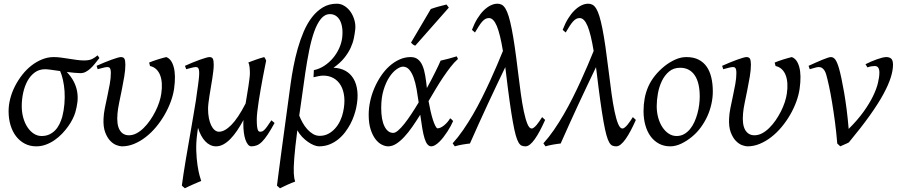

<svg xmlns="http://www.w3.org/2000/svg" viewBox="-20 -762 4816 1026"><path d="M286.6 -406.2Q284.7 -406.2 287.6 -404.8Q286.6 -405.8 286.6 -406.2ZM312.5 -137.2Q321.3 -171.4 324.2 -206.5Q327.1 -241.7 325 -274.2Q322.8 -306.6 316.4 -334.7Q310.1 -362.8 301.3 -382.3Q274.4 -386.2 252.4 -389.2Q230.5 -392.1 221.2 -392.1Q189.5 -392.1 166 -375Q142.6 -357.9 127.2 -330.1Q111.8 -302.2 104 -266.8Q96.2 -231.4 96.2 -194.8Q96.2 -162.1 104.2 -133.1Q112.3 -104 126.7 -82.3Q141.1 -60.5 160.4 -47.9Q179.7 -35.2 202.1 -35.2Q225.6 -35.2 243.4 -43.5Q261.2 -51.8 274.9 -65.9Q288.6 -80.1 297.6 -98.6Q306.6 -117.2 312.5 -137.2ZM511.2 -452.1Q499 -436.5 487.3 -421.9Q475.6 -407.2 463.4 -396Q451.2 -384.8 438 -377.9Q424.8 -371.1 410.2 -371.1Q397.5 -371.1 378.2 -373Q358.9 -375 336.9 -377.4Q361.3 -351.6 374.5 -325.4Q387.7 -299.3 392.3 -272.2Q397 -245.1 393.8 -217.3Q390.6 -189.5 382.3 -161.1Q377.9 -146 368.4 -126.7Q358.9 -107.4 344.7 -87.4Q330.6 -67.4 312.3 -48.1Q293.9 -28.8 272.2 -13.7Q250.5 1.5 225.6 10.7Q200.7 20 173.8 20Q139.6 20 112.3 5.6Q85 -8.8 65.7 -33.9Q46.4 -59.1 36.1 -93.5Q25.9 -127.9 25.9 -168Q25.9 -201.2 34.9 -235.6Q43.9 -270 60.3 -302Q76.7 -334 98.9 -362.3Q121.1 -390.6 147.9 -411.6Q174.8 -432.6 205.1 -444.8Q235.4 -457 267.1 -457Q286.6 -457 307.4 -454.1Q328.1 -451.2 348.9 -448Q369.6 -444.8 389.9 -441.9Q410.2 -439 429.2 -439Q457 -439 472.9 -447Q488.8 -455.1 501.5 -466.3L511.2 -452.1Z M910.2 -287.1Q905.3 -253.4 892.1 -217.8Q878.9 -182.1 859.1 -147.9Q839.4 -113.8 814 -83.3Q788.6 -52.7 759 -29.8Q729.5 -6.8 697.3 6.6Q665 20 631.8 20Q620.1 20 602.8 13.7Q585.4 7.3 569.3 -9.3Q553.2 -25.9 542.2 -54.7Q531.2 -83.5 533.2 -127.9Q534.2 -154.3 540.5 -185.5Q546.9 -216.8 554 -249.5Q561 -282.2 566.7 -313.5Q572.3 -344.7 572.3 -371.1Q572.3 -382.3 570.8 -388.9Q569.3 -395.5 566.7 -398.7Q564 -401.9 560.3 -402.8Q556.6 -403.8 552.2 -403.8Q547.9 -403.8 539.6 -401.9Q531.2 -399.9 522.9 -397.7Q514.6 -395.5 508.3 -393.8Q502 -392.1 502 -392.1L496.1 -410.2Q516.6 -419.4 537.4 -428Q558.1 -436.5 575.7 -442.9Q593.3 -449.2 606.7 -453.1Q620.1 -457 626 -457Q640.1 -457 645 -447.8Q649.9 -438.5 649.9 -416Q649.9 -388.2 644 -353Q638.2 -317.9 630.9 -282Q623.5 -246.1 616.7 -212.9Q609.9 -179.7 607.9 -155.8Q602.5 -97.2 619.1 -68.1Q635.7 -39.1 668.9 -39.1Q689.9 -39.1 710 -49.8Q730 -60.5 748 -78.4Q766.1 -96.2 782 -119.1Q797.9 -142.1 810.3 -166.7Q822.8 -191.4 830.8 -215.8Q838.9 -240.2 841.8 -261.2Q846.2 -290.5 844.7 -315.4Q843.3 -340.3 835.9 -359.6Q828.6 -378.9 815.2 -391.8Q801.8 -404.8 781.7 -409.2L776.9 -427.7Q785.6 -431.6 797.6 -435.8Q809.6 -439.9 822.3 -444.1Q835 -448.2 846.9 -451.4Q858.9 -454.6 868.2 -457Q896.5 -447.3 908.4 -403.3Q920.4 -359.4 910.2 -287.1Z M1447.3 -105Q1426.8 -67.4 1410.6 -43.2Q1394.5 -19 1380.4 -4.9Q1366.2 9.3 1352.3 14.6Q1338.4 20 1323.2 20Q1313 20 1304.9 10Q1296.9 0 1291.3 -16.4Q1285.6 -32.7 1283 -54.2Q1280.3 -75.7 1280.3 -99.1Q1280.3 -104 1280.5 -109.4Q1280.8 -114.7 1281.2 -120.6Q1264.2 -89.4 1246.6 -63.5Q1229 -37.6 1210.7 -19Q1192.4 -0.5 1173.3 9.8Q1154.3 20 1134.3 20Q1118.2 20 1103.5 12.9Q1088.9 5.9 1076.7 -7.1Q1064.5 -20 1054.7 -38.3Q1044.9 -56.6 1038.1 -79.1Q1037.1 -72.3 1036.1 -65.4Q1035.2 -58.6 1034.2 -50.8Q1027.3 -0.5 1028.8 43.2Q1030.3 86.9 1035.4 120.6Q1040.5 154.3 1046.6 176.5Q1052.7 198.7 1055.2 205.1Q1047.9 208 1035.6 213.1Q1023.4 218.3 1010.3 224.1Q997.1 230 985.4 235.6Q973.6 241.2 967.8 244.1L951.7 230Q955.1 202.1 960.7 166.5Q966.3 130.9 972.9 90.8Q979.5 50.8 987.1 8.3Q994.6 -34.2 1001.7 -75.9Q1008.8 -117.7 1015.4 -156.5Q1022 -195.3 1027.3 -228Q1029.3 -247.1 1032.5 -266.8Q1035.6 -286.6 1038.1 -305.2Q1040.5 -323.7 1042.5 -340.8Q1044.4 -357.9 1044.4 -371.1Q1044.4 -382.3 1043 -388.9Q1041.5 -395.5 1038.8 -398.7Q1036.1 -401.9 1032.7 -402.8Q1029.3 -403.8 1025.4 -403.8Q1021 -403.8 1012.5 -401.9Q1003.9 -399.9 995.6 -397.7Q987.3 -395.5 981.2 -393.8Q975.1 -392.1 975.1 -392.1L968.3 -410.2Q988.8 -419.4 1009.5 -428Q1030.3 -436.5 1048.3 -442.9Q1066.4 -449.2 1079.8 -453.1Q1093.3 -457 1099.1 -457Q1112.8 -457 1117.4 -447.8Q1122.1 -438.5 1122.1 -416Q1122.1 -401.9 1119.9 -382.3Q1117.7 -362.8 1114.3 -341.1Q1110.8 -319.3 1106.9 -296.4Q1103 -273.4 1099.6 -252Q1096.2 -230.5 1094 -211.9Q1091.8 -193.4 1091.8 -180.2Q1091.8 -153.3 1096.2 -130.9Q1100.6 -108.4 1108.4 -92.3Q1116.2 -76.2 1127 -67.1Q1137.7 -58.1 1150.4 -58.1Q1180.2 -58.1 1216.1 -94.2Q1252 -130.4 1292.5 -209Q1296.4 -233.4 1300.5 -257.6Q1304.7 -281.7 1307.9 -303.5Q1311 -325.2 1313.2 -342.8Q1315.4 -360.4 1315.4 -371.1Q1315.4 -386.7 1313.7 -402.8Q1312 -418.9 1307.1 -428.2Q1315.9 -431.6 1326.4 -435.5Q1336.9 -439.5 1348.1 -443.4Q1359.4 -447.3 1370.6 -450.9Q1381.8 -454.6 1392.1 -457Q1396 -451.7 1398.4 -447Q1400.9 -442.4 1402.3 -438Q1399.4 -423.8 1394.5 -399.4Q1389.6 -375 1384 -345.5Q1378.4 -315.9 1372.8 -283.7Q1367.2 -251.5 1362.5 -221.2Q1357.9 -190.9 1355 -165.5Q1352.1 -140.1 1352.1 -124Q1352.1 -102.1 1353.5 -88.9Q1355 -75.7 1357.4 -68.8Q1359.9 -62 1363 -60.1Q1366.2 -58.1 1370.1 -58.1Q1375 -58.1 1379.6 -59.3Q1384.3 -60.5 1390.9 -66.4Q1397.5 -72.3 1406.7 -84.7Q1416 -97.2 1430.2 -119.1L1447.3 -105Z M1611.3 -372.1Q1601.6 -303.7 1593.8 -247.8Q1585.9 -191.9 1579.1 -144.5Q1586.4 -125.5 1597.2 -106.2Q1607.9 -86.9 1622.1 -71.3Q1636.2 -55.7 1652.8 -45.9Q1669.4 -36.1 1688.5 -36.1Q1714.4 -36.1 1735.1 -47.4Q1755.9 -58.6 1771.7 -76.7Q1787.6 -94.7 1798.1 -117.4Q1808.6 -140.1 1813.5 -163.1Q1823.2 -207.5 1819.6 -243.7Q1815.9 -279.8 1801.3 -305.2Q1786.6 -330.6 1762.7 -344.2Q1738.8 -357.9 1707.5 -357.9Q1695.3 -357.9 1681.6 -355Q1668 -352.1 1655.3 -349.1L1657.2 -387.2Q1687.5 -393.6 1713.6 -410.9Q1739.7 -428.2 1759.8 -452.1Q1779.8 -476.1 1792.5 -504.4Q1805.2 -532.7 1808.6 -561Q1812 -591.8 1808.3 -615.2Q1804.7 -638.7 1795.7 -654.5Q1786.6 -670.4 1773.2 -678.5Q1759.8 -686.5 1743.2 -686.5Q1715.3 -686.5 1694.8 -661.1Q1674.3 -635.7 1658.9 -592.5Q1643.6 -549.3 1632.1 -492.2Q1620.6 -435.1 1611.3 -372.1ZM1883.3 -185.1Q1879.4 -167 1871.8 -144.5Q1864.3 -122.1 1852.3 -99.4Q1840.3 -76.7 1824 -55.2Q1807.6 -33.7 1786.6 -16.8Q1765.6 0 1740.2 10Q1714.8 20 1684.6 20Q1673.3 20 1657.7 13.9Q1642.1 7.8 1625.7 -3.7Q1609.4 -15.1 1594.2 -31Q1579.1 -46.9 1568.8 -65.9Q1562.5 -18.1 1558.6 18.6Q1554.7 55.2 1552.5 82.8Q1550.3 110.4 1549.8 129.9Q1549.3 149.4 1550 164.1Q1550.8 178.7 1552.5 189.2Q1554.2 199.7 1557.1 208.5Q1549.3 210.9 1538.1 215.6Q1526.9 220.2 1515.1 225.6Q1503.4 231 1492.9 236.1Q1482.4 241.2 1476.1 244.1L1460 230Q1463.4 203.1 1470 152.3Q1476.6 101.6 1486.1 31Q1495.6 -39.6 1507.6 -127.2Q1519.5 -214.8 1533.2 -315.9Q1539.1 -358.4 1548.3 -406.7Q1557.6 -455.1 1571 -502.4Q1584.5 -549.8 1603 -593.3Q1621.6 -636.7 1647 -669.7Q1672.4 -702.6 1705.1 -722.4Q1737.8 -742.2 1779.8 -742.2Q1801.8 -742.2 1821 -730Q1840.3 -717.8 1853.8 -698.2Q1867.2 -678.7 1874 -654.3Q1880.9 -629.9 1878.4 -605.5Q1876 -583 1870.8 -557.6Q1865.7 -532.2 1853.5 -505.9Q1841.3 -479.5 1819.6 -452.4Q1797.9 -425.3 1762.2 -399.9Q1797.4 -398.9 1824.7 -384.3Q1852.1 -369.6 1868.7 -342Q1885.3 -314.5 1889.6 -274.9Q1894 -235.4 1883.3 -185.1Z M2081.5 -51.8Q2092.3 -51.8 2107.7 -64.9Q2123 -78.1 2140.9 -100.6Q2158.7 -123 2178.2 -152.6Q2197.8 -182.1 2217.3 -214.8Q2212.4 -250.5 2206.3 -284.9Q2200.2 -319.3 2190.7 -346.2Q2181.2 -373 2167.2 -389.4Q2153.3 -405.8 2133.3 -405.8Q2119.1 -405.8 2099.1 -391.8Q2079.1 -377.9 2060.8 -350.3Q2042.5 -322.8 2029.8 -281.5Q2017.1 -240.2 2017.1 -185.1Q2017.1 -121.6 2034.7 -86.7Q2052.2 -51.8 2081.5 -51.8ZM2427.2 -446.8Q2407.2 -429.2 2387.7 -404.1Q2368.2 -378.9 2348.4 -349.6Q2328.6 -320.3 2309.1 -287.6Q2289.6 -254.9 2270 -221.7Q2274.4 -196.8 2280.3 -170.9Q2286.1 -145 2292.7 -124Q2299.3 -103 2306.2 -89.6Q2313 -76.2 2318.4 -76.2Q2326.2 -76.2 2335.7 -80.8Q2345.2 -85.4 2354.5 -93.3Q2363.8 -101.1 2371.8 -110.6Q2379.9 -120.1 2385.3 -129.9Q2391.6 -126 2394.5 -122.6Q2397.5 -119.1 2401.4 -115.2Q2396 -102.5 2387.9 -87.6Q2379.9 -72.8 2370.1 -57.9Q2360.4 -43 2349.4 -28.8Q2338.4 -14.6 2327.4 -3.9Q2316.4 6.8 2305.4 13.4Q2294.4 20 2285.2 20Q2272.9 20 2264.2 9.5Q2255.4 -1 2248.8 -22.2Q2242.2 -43.5 2236.8 -75.2Q2231.4 -106.9 2225.6 -148.9Q2204.1 -114.3 2182.6 -83.5Q2161.1 -52.7 2139.6 -29.8Q2118.2 -6.8 2096.9 6.6Q2075.7 20 2054.2 20Q2038.1 20 2019.8 10.7Q2001.5 1.5 1986.1 -18.8Q1970.7 -39.1 1960.4 -71Q1950.2 -103 1950.2 -148.9Q1950.2 -184.1 1958 -220.5Q1965.8 -256.8 1980.5 -291Q1995.1 -325.2 2015.4 -355.5Q2035.6 -385.7 2060.5 -408.2Q2085.4 -430.7 2114.3 -443.8Q2143.1 -457 2174.3 -457Q2198.2 -457 2213.4 -444.8Q2228.5 -432.6 2237.8 -410.9Q2247.1 -389.2 2252.2 -358.6Q2257.3 -328.1 2261.2 -291.5Q2273.9 -314.5 2285.2 -336.2Q2296.4 -357.9 2305.9 -377Q2315.4 -396 2322.8 -411.6Q2330.1 -427.2 2334.5 -438Q2355.5 -442.4 2376.5 -448.2Q2397.5 -454.1 2420.4 -460.9Q2423.3 -455.6 2424.6 -452.9Q2425.8 -450.2 2427.2 -446.8ZM2199.2 -518.1Q2191.9 -520.5 2187.7 -523.4Q2183.6 -526.4 2176.3 -534.2L2282.2 -713.9Q2290 -716.8 2300.8 -720.2Q2311.5 -723.6 2323 -726.8Q2334.5 -730 2345.9 -732.7Q2357.4 -735.4 2366.2 -737.8L2378.4 -721.2Z M2893.1 -121.1Q2878.9 -89.4 2865 -63.2Q2851.1 -37.1 2837.9 -18.6Q2824.7 0 2812.3 10Q2799.8 20 2788.1 20Q2776.9 20 2767.8 16.4Q2758.8 12.7 2751 -0.5Q2743.2 -13.7 2735.8 -39.8Q2728.5 -65.9 2720.5 -110.8Q2712.4 -155.8 2703.1 -222.2Q2693.8 -288.6 2682.6 -383.3Q2681.6 -388.7 2681.2 -393.6Q2680.7 -398.4 2680.2 -403.3Q2656.7 -354.5 2633.5 -305.7Q2610.4 -256.8 2586.9 -206.5Q2563.5 -156.2 2539.8 -103.8Q2516.1 -51.3 2491.2 4.9Q2482.4 5.9 2471.7 7.3Q2460.9 8.8 2450.2 10.7Q2439.5 12.7 2429.2 14.9Q2418.9 17.1 2410.2 20L2398.9 3.9Q2427.7 -27.8 2454.8 -67.1Q2481.9 -106.4 2507.1 -149.7Q2532.2 -192.9 2554.9 -238.3Q2577.6 -283.7 2597.9 -327.9Q2618.2 -372.1 2635.7 -413.3Q2653.3 -454.6 2667.5 -489.7Q2652.8 -579.6 2635 -622.6Q2617.2 -665.5 2592.8 -665.5Q2582.5 -665.5 2574 -660.9Q2565.4 -656.2 2556.9 -646.7Q2548.3 -637.2 2539.1 -622.6Q2529.8 -607.9 2518.1 -588.4L2502 -602.5Q2514.6 -636.2 2530.8 -662.4Q2546.9 -688.5 2564.7 -706.1Q2582.5 -723.6 2601.3 -732.9Q2620.1 -742.2 2638.7 -742.2Q2650.9 -742.2 2661.4 -736.6Q2671.9 -731 2680.9 -716.3Q2689.9 -701.7 2698 -675.8Q2706.1 -649.9 2714.1 -609.6Q2722.2 -569.3 2730.5 -512.5Q2738.8 -455.6 2748 -378.9Q2755.4 -317.9 2762.9 -262.9Q2770.5 -208 2779.3 -166.3Q2788.1 -124.5 2798.3 -99.9Q2808.6 -75.2 2821.3 -75.2Q2826.7 -75.2 2833.5 -80.6Q2840.3 -85.9 2847.7 -94.5Q2855 -103 2862.3 -114Q2869.6 -125 2877 -136.2L2893.1 -121.1Z M3377.9 -121.1Q3363.8 -89.4 3349.9 -63.2Q3335.9 -37.1 3322.8 -18.6Q3309.6 0 3297.1 10Q3284.7 20 3272.9 20Q3261.7 20 3252.7 16.4Q3243.7 12.7 3235.8 -0.5Q3228 -13.7 3220.7 -39.8Q3213.4 -65.9 3205.3 -110.8Q3197.3 -155.8 3188 -222.2Q3178.7 -288.6 3167.5 -383.3Q3166.5 -388.7 3166 -393.6Q3165.5 -398.4 3165 -403.3Q3141.6 -354.5 3118.4 -305.7Q3095.2 -256.8 3071.8 -206.5Q3048.3 -156.2 3024.7 -103.8Q3001 -51.3 2976.1 4.9Q2967.3 5.9 2956.5 7.3Q2945.8 8.8 2935.1 10.7Q2924.3 12.7 2914.1 14.9Q2903.8 17.1 2895 20L2883.8 3.9Q2912.6 -27.8 2939.7 -67.1Q2966.8 -106.4 2991.9 -149.7Q3017.1 -192.9 3039.8 -238.3Q3062.5 -283.7 3082.8 -327.9Q3103 -372.1 3120.6 -413.3Q3138.2 -454.6 3152.3 -489.7Q3137.7 -579.6 3119.9 -622.6Q3102.1 -665.5 3077.6 -665.5Q3067.4 -665.5 3058.8 -660.9Q3050.3 -656.2 3041.7 -646.7Q3033.2 -637.2 3023.9 -622.6Q3014.6 -607.9 3002.9 -588.4L2986.8 -602.5Q2999.5 -636.2 3015.6 -662.4Q3031.7 -688.5 3049.6 -706.1Q3067.4 -723.6 3086.2 -732.9Q3105 -742.2 3123.5 -742.2Q3135.7 -742.2 3146.2 -736.6Q3156.7 -731 3165.8 -716.3Q3174.8 -701.7 3182.9 -675.8Q3190.9 -649.9 3199 -609.6Q3207 -569.3 3215.3 -512.5Q3223.6 -455.6 3232.9 -378.9Q3240.2 -317.9 3247.8 -262.9Q3255.4 -208 3264.2 -166.3Q3272.9 -124.5 3283.2 -99.9Q3293.5 -75.2 3306.2 -75.2Q3311.5 -75.2 3318.4 -80.6Q3325.2 -85.9 3332.5 -94.5Q3339.8 -103 3347.2 -114Q3354.5 -125 3361.8 -136.2L3377.9 -121.1Z M3719.2 -246.1Q3719.2 -320.8 3691.9 -360.4Q3664.6 -399.9 3614.3 -399.9Q3579.1 -399.9 3555.2 -379.6Q3531.2 -359.4 3516.6 -328.6Q3502 -297.9 3495.6 -262Q3489.3 -226.1 3489.3 -194.8Q3489.3 -162.1 3497.3 -133.1Q3505.4 -104 3519.8 -82.3Q3534.2 -60.5 3553.5 -47.9Q3572.8 -35.2 3595.2 -35.2Q3617.7 -35.2 3635.5 -45.2Q3653.3 -55.2 3667.2 -72Q3681.2 -88.9 3690.9 -110.6Q3700.7 -132.3 3707 -155.8Q3713.4 -179.2 3716.3 -202.6Q3719.2 -226.1 3719.2 -246.1ZM3789.1 -272.9Q3789.1 -240.2 3781.7 -206.8Q3774.4 -173.3 3760.3 -141.8Q3746.1 -110.4 3725.3 -81.8Q3704.6 -53.2 3677.2 -30.8Q3664.6 -20.5 3650.4 -11.2Q3636.2 -2 3621.6 5.1Q3606.9 12.2 3591.8 16.1Q3576.7 20 3562 20Q3527.8 20 3501.2 5.6Q3474.6 -8.8 3456.3 -33.9Q3438 -59.1 3428.5 -93.5Q3418.9 -127.9 3418.9 -168Q3418.9 -203.1 3424.8 -235.6Q3430.7 -268.1 3443.8 -298.3Q3457 -328.6 3479 -356.4Q3501 -384.3 3533.2 -410.2Q3558.1 -429.7 3587.9 -443.4Q3617.7 -457 3647.9 -457Q3686 -457 3712.9 -443.4Q3739.7 -429.7 3756.6 -405.3Q3773.4 -380.9 3781.2 -347.2Q3789.1 -313.5 3789.1 -272.9Z M4252.9 -287.1Q4248 -253.4 4234.9 -217.8Q4221.7 -182.1 4201.9 -147.9Q4182.1 -113.8 4156.7 -83.3Q4131.3 -52.7 4101.8 -29.8Q4072.3 -6.8 4040 6.6Q4007.8 20 3974.6 20Q3962.9 20 3945.6 13.7Q3928.2 7.3 3912.1 -9.3Q3896 -25.9 3885 -54.7Q3874 -83.5 3876 -127.9Q3877 -154.3 3883.3 -185.5Q3889.6 -216.8 3896.7 -249.5Q3903.8 -282.2 3909.4 -313.5Q3915 -344.7 3915 -371.1Q3915 -382.3 3913.6 -388.9Q3912.1 -395.5 3909.4 -398.7Q3906.7 -401.9 3903.1 -402.8Q3899.4 -403.8 3895 -403.8Q3890.6 -403.8 3882.3 -401.9Q3874 -399.9 3865.7 -397.7Q3857.4 -395.5 3851.1 -393.8Q3844.7 -392.1 3844.7 -392.1L3838.9 -410.2Q3859.4 -419.4 3880.1 -428Q3900.9 -436.5 3918.5 -442.9Q3936 -449.2 3949.5 -453.1Q3962.9 -457 3968.8 -457Q3982.9 -457 3987.8 -447.8Q3992.7 -438.5 3992.7 -416Q3992.7 -388.2 3986.8 -353Q3981 -317.9 3973.6 -282Q3966.3 -246.1 3959.5 -212.9Q3952.6 -179.7 3950.7 -155.8Q3945.3 -97.2 3961.9 -68.1Q3978.5 -39.1 4011.7 -39.1Q4032.7 -39.1 4052.7 -49.8Q4072.8 -60.5 4090.8 -78.4Q4108.9 -96.2 4124.8 -119.1Q4140.6 -142.1 4153.1 -166.7Q4165.5 -191.4 4173.6 -215.8Q4181.6 -240.2 4184.6 -261.2Q4189 -290.5 4187.5 -315.4Q4186 -340.3 4178.7 -359.6Q4171.4 -378.9 4158 -391.8Q4144.5 -404.8 4124.5 -409.2L4119.6 -427.7Q4128.4 -431.6 4140.4 -435.8Q4152.3 -439.9 4165 -444.1Q4177.7 -448.2 4189.7 -451.4Q4201.7 -454.6 4210.9 -457Q4239.3 -447.3 4251.2 -403.3Q4263.2 -359.4 4252.9 -287.1Z M4752 -416Q4752 -386.2 4740 -347.9Q4728 -309.6 4700.7 -259Q4673.3 -208.5 4627.9 -144.8Q4582.5 -81.1 4516.1 -1Q4511.7 1.5 4505.9 4.2Q4500 6.8 4493.7 9.5Q4487.3 12.2 4481.2 15.1Q4475.1 18.1 4470.2 20L4454.1 4.9Q4449.2 -55.2 4441.7 -111.8Q4434.1 -168.5 4426 -217Q4418 -265.6 4409.7 -303.5Q4401.4 -341.3 4395 -363.8Q4391.1 -377 4386 -384.8Q4380.9 -392.6 4375.2 -397Q4369.6 -401.4 4364 -402.6Q4358.4 -403.8 4354 -403.8Q4349.6 -403.8 4341.8 -401.9Q4334 -399.9 4326.4 -397.7Q4318.8 -395.5 4313 -393.8Q4307.1 -392.1 4307.1 -392.1L4300.8 -410.2Q4321.3 -419.4 4340.3 -428Q4359.4 -436.5 4375 -442.9Q4390.6 -449.2 4402.3 -453.1Q4414.1 -457 4419.9 -457Q4434.1 -457 4444.1 -443.1Q4454.1 -429.2 4463.9 -395Q4469.2 -376.5 4476.3 -343.5Q4483.4 -310.5 4490.7 -268.1Q4498 -225.6 4504.4 -175.8Q4510.7 -126 4515.1 -73.2Q4563 -120.6 4594.7 -165Q4626.5 -209.5 4645.3 -248.3Q4664.1 -287.1 4671.6 -319.1Q4679.2 -351.1 4679.2 -374Q4679.2 -391.1 4673.3 -400.1Q4667.5 -409.2 4653.8 -409.2Q4645.5 -409.2 4635.5 -407.5Q4625.5 -405.8 4615.2 -401.9L4605 -418.9Q4619.1 -426.3 4635.3 -433.1Q4651.4 -439.9 4666.5 -445.3Q4681.6 -450.7 4694.6 -453.9Q4707.5 -457 4715.8 -457Q4733.4 -457 4742.7 -448.2Q4752 -439.5 4752 -416Z"/></svg>

Font: GentiumAlt
Style: Italic
Weight: 400
Italic angle: -7°
Designer: J. Victor Gaultney
Version: Version 1.02; 2005; OFL release